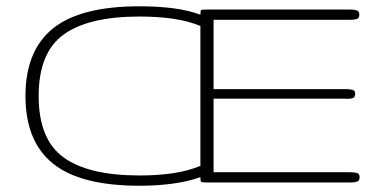

<svg xmlns="http://www.w3.org/2000/svg" viewBox="-20 -574 1202 604"><path d="M418.5 10.3Q232.9 10.3 146.5 -59.6Q60.1 -129.4 60.1 -272Q60.1 -414.6 146.5 -484.4Q232.9 -554.2 418.5 -554.2Q476.6 -554.2 524.2 -548.1Q571.8 -542 610.4 -527.8Q610.4 -541.5 613.3 -542.7Q616.2 -543.9 628.4 -543.9H1083.5Q1094.7 -543.9 1102.5 -541.3Q1110.4 -538.6 1110.4 -526.9Q1110.4 -516.1 1101.6 -513.9Q1092.8 -511.7 1080.1 -511.7H651.9V-293.5H1069.8Q1081.1 -293.5 1089.1 -291.3Q1097.2 -289.1 1097.2 -279.3Q1097.2 -268.6 1091.1 -265.9Q1085 -263.2 1075.2 -263.2Q1071.8 -263.2 1068.4 -263.4Q1064.9 -263.7 1061 -263.7H651.9V-32.2H1081.1Q1093.8 -32.2 1102.5 -30Q1111.3 -27.8 1111.3 -17.1Q1111.3 -5.4 1103.5 -2.7Q1095.7 0 1084.5 0H629.4Q615.2 0 612.8 -2.2Q610.4 -4.4 610.4 -16.6Q533.7 10.3 418.5 10.3ZM418.5 -22Q478 -22 525.6 -29.3Q573.2 -36.6 610.4 -52.2V-492.2Q573.2 -507.8 525.6 -514.9Q478 -522 418.5 -522Q258.3 -522 179.9 -465.1Q101.6 -408.2 101.6 -272Q101.6 -135.7 179.9 -78.9Q258.3 -22 418.5 -22Z"/></svg>

Font: Gruppo
Style: Regular
Weight: 400
Designer: Vernon Adams
Foundry: Vernon Adams
Version: Version 1.001; ttfautohint (v1.8.4.7-5d5b);gftools[0.9.28]